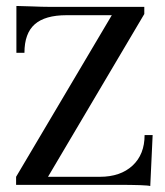

<svg xmlns="http://www.w3.org/2000/svg" viewBox="-20 -620 552 644"><path d="M465 -167H492L484 4Q472 0 371 0H34V-27L355 -569H203Q131 -569 96.5 -538.5Q62 -508 62 -443H35V-600Q52 -600 87.5 -598.5Q123 -597 144 -597H464V-573L141 -27H315Q384 -27 424.5 -64.5Q465 -102 465 -167Z"/></svg>

Font: Unna
Style: Regular
Weight: 400
Designer: Jorge de Buen U.
Foundry: Omnibus-Type
Version: Version 2.006;PS 002.006;hotconv 1.0.70;makeotf.lib2.5.58329